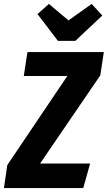

<svg xmlns="http://www.w3.org/2000/svg" viewBox="-47 -958 549 978"><path d="M419.9 -938 474.1 -878.9 336.9 -750H248L144 -886.2L202.1 -938L301.8 -854ZM-26.9 0 -9.8 -117.2 295.9 -570.8H74.2L92.8 -692.9H481.9L463.9 -574.2L157.2 -125H412.1L377 0Z"/></svg>

Font: Fira Sans Compressed
Style: Bold Italic
Weight: 700
Width: 3
Italic angle: -8°
Designer: Carrois Corporate & Edenspiekermann AG
Foundry: Carrois Corporate GbR & Edenspiekermann AG
Version: Version 4.203;PS 004.203;hotconv 1.0.88;makeotf.lib2.5.64775